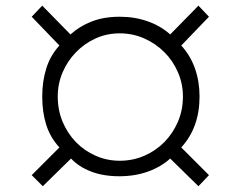

<svg xmlns="http://www.w3.org/2000/svg" viewBox="-20 -558 845 677"><path d="M130.9 98.6 91.8 59.6 189.5 -38.1Q157.2 -73.2 143.1 -117.7Q128.9 -162.1 128.9 -217.8Q128.9 -270.5 143.1 -316.4Q157.2 -362.3 189.5 -397.5L91.8 -499L128.9 -538.1L228.5 -436.5Q260.7 -465.8 303.7 -482.4Q346.7 -499 402.3 -499Q456.1 -499 502 -482.4Q547.9 -465.8 580.1 -436.5L679.7 -538.1L716.8 -499L619.1 -397.5Q651.4 -362.3 667.5 -316.4Q683.6 -270.5 683.6 -217.8Q683.6 -108.4 619.1 -38.1L716.8 59.6L679.7 98.6L580.1 1Q547.9 30.3 502 46.9Q456.1 63.5 400.4 63.5Q344.7 63.5 301.3 46.9Q257.8 30.3 230.5 1ZM402.3 -440.4Q356.4 -440.4 316.9 -422.4Q277.3 -404.3 247.6 -373.5Q217.8 -342.8 200.7 -302.7Q183.6 -262.7 183.6 -217.8Q183.6 -169.9 200.7 -128.9Q217.8 -87.9 247.6 -57.1Q277.3 -26.4 317.4 -8.8Q357.4 8.8 402.3 8.8Q448.2 8.8 488.8 -8.8Q529.3 -26.4 559.6 -57.1Q589.8 -87.9 607.4 -128.9Q625 -169.9 625 -217.8Q625 -262.7 607.4 -303.2Q589.8 -343.8 559.6 -374Q529.3 -404.3 488.8 -422.4Q448.2 -440.4 402.3 -440.4Z"/></svg>

Font: Hi Melody
Style: Regular
Weight: 400
Designer: YoonDesign Inc.
Foundry: YoonDesign Inc.
Version: Version 3.00